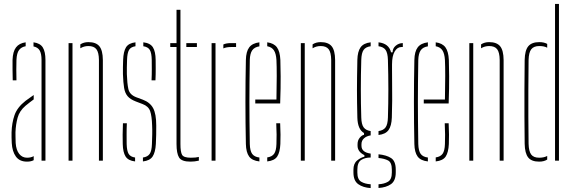

<svg xmlns="http://www.w3.org/2000/svg" viewBox="-20 -820 2933 980"><path d="M45 -410Q44.5 -437 44 -464.8Q43.5 -492.5 44 -514Q45.5 -557 61.8 -578.2Q78 -599.5 111 -604V-584Q89.5 -580.5 77.5 -565Q65.5 -549.5 64 -514Q62.5 -467.5 64 -410ZM192 0V-514Q192 -545.5 182.8 -562Q173.5 -578.5 151 -583V-604Q185 -599.5 198.5 -577.8Q212 -556 212 -514V0ZM40 -90Q39.5 -105 39 -118Q38.5 -131 39 -145Q40.5 -193 54.2 -232.5Q68 -272 110 -305Q120 -312 130.5 -319.8Q141 -327.5 152 -335V-312.5Q135 -300.5 110 -280Q79.5 -254 70 -219.5Q60.5 -185 59 -145Q59 -137 59.2 -121.5Q59.5 -106 60 -90Q62.5 -54 78 -34.5Q93.5 -15 118 -15Q138 -15 152 -23V-2.5Q138.5 5 118 5Q80 5 61.2 -20.8Q42.5 -46.5 40 -90Z M485 0V-514Q484.5 -552.5 472 -568.8Q459.5 -585 431 -585Q408.5 -585 390 -573.5V-593.5Q407.5 -605 431 -605Q470 -605 487.2 -584Q504.5 -563 505 -514V0ZM330 0V-600H350V0Z M709.5 4V-16Q734 -19.5 744.2 -34.8Q754.5 -50 755.5 -85Q756.5 -109 757 -134Q757.5 -159 756.5 -179Q755 -228.5 746.2 -253.2Q737.5 -278 707.5 -289L673.5 -302Q645 -313 631.5 -328.8Q618 -344.5 613.5 -371.2Q609 -398 607.5 -442Q607 -461.5 607.5 -478Q608 -494.5 608.5 -514Q610 -557 623.2 -578.5Q636.5 -600 671.5 -604V-584Q647.5 -580.5 638.5 -565Q629.5 -549.5 628.5 -514Q628 -493 627.5 -476.5Q627 -460 627.5 -442Q629 -394 635.2 -365.5Q641.5 -337 674.5 -324L709.5 -311Q745.5 -297.5 761.5 -268.2Q777.5 -239 777.5 -179Q777.5 -157.5 777.2 -132.2Q777 -107 775.5 -85Q773 -42.5 759 -21.2Q745 0 709.5 4ZM753.5 -410Q755 -441.5 754.8 -466.5Q754.5 -491.5 754.5 -514Q754 -549.5 744.8 -565Q735.5 -580.5 711.5 -584V-604Q747 -600 760.5 -578.5Q774 -557 774.5 -514Q774.5 -493 774.8 -467.8Q775 -442.5 773.5 -410ZM606.5 -85Q606 -107 606 -133Q606 -159 607.5 -191H627.5Q626 -159.5 626.2 -134Q626.5 -108.5 626.5 -85Q627.5 -50 636.5 -34.8Q645.5 -19.5 669.5 -16V4Q634.5 0 621 -21.2Q607.5 -42.5 606.5 -85Z M849 -580V-600H881V-770H901V-85Q901 -44 909.5 -29.5Q918 -15 954 -15Q970 -15 977.2 -16Q984.5 -17 995 -19V0Q973.5 5 952 5Q907 5 894 -16Q881 -37 881 -85V-580ZM931 -580V-600H985V-580Z M1060 0V-600H1080V0ZM1120 -573V-593Q1134.5 -600 1160 -600H1185V-580H1160Q1135.5 -580 1120 -573Z M1235 -85Q1230.5 -299.5 1235 -514Q1236 -557 1252 -578.2Q1268 -599.5 1304 -604V-583.5Q1278.5 -579.5 1267.2 -563Q1256 -546.5 1255 -514Q1254 -450.5 1253.5 -399.2Q1253 -348 1253 -300.2Q1253 -252.5 1253.5 -200.8Q1254 -149 1255 -85Q1256 -50 1267.2 -34.5Q1278.5 -19 1304 -16V4Q1267 0 1251.5 -21.2Q1236 -42.5 1235 -85ZM1283 -292V-312H1391Q1392.5 -379 1392.5 -432.2Q1392.5 -485.5 1391 -514Q1389 -546.5 1378.2 -563Q1367.5 -579.5 1344 -584V-604Q1378 -599.5 1393.5 -578.5Q1409 -557.5 1411 -514Q1412 -487 1412.5 -430.8Q1413 -374.5 1410 -292ZM1344 4V-16.5Q1368.5 -20 1379.2 -35.2Q1390 -50.5 1391 -85Q1392 -107.5 1391.8 -133.2Q1391.5 -159 1390 -191H1410Q1411.5 -159 1411.8 -133Q1412 -107 1411 -85Q1409 -42.5 1395 -21.2Q1381 0 1344 4Z M1670.5 0V-514Q1670 -552.5 1657.5 -568.8Q1645 -585 1616.5 -585Q1594 -585 1575.5 -573.5V-593.5Q1593 -605 1616.5 -605Q1655.5 -605 1672.8 -584Q1690 -563 1690.5 -514V0ZM1515.5 0V-600H1535.5V0Z M1872 140Q1833 137.5 1808.5 120Q1784 102.5 1784 60V46Q1784 14.5 1803 -1Q1822 -16.5 1840 -20V-28Q1805 -45.5 1805 -76V-84Q1805 -103.5 1816 -116.8Q1827 -130 1838 -132V-141Q1805.5 -159.5 1804 -220Q1803 -262.5 1802.5 -295.2Q1802 -328 1802 -359.5Q1802 -391 1802.5 -427.5Q1803 -464 1804 -514Q1805 -557 1820.5 -578.5Q1836 -600 1872 -604V-584Q1846.5 -580.5 1835.8 -565Q1825 -549.5 1824 -514Q1819.5 -361 1824 -220Q1825 -185 1836.2 -169.8Q1847.5 -154.5 1872 -151V-129Q1850.5 -125.5 1837.8 -113.8Q1825 -102 1825 -84V-76Q1825 -42.5 1872 -36V-16Q1843 -16 1823.5 -3.5Q1804 9 1804 46V61Q1804 96 1823.5 107.5Q1843 119 1872 120.5ZM1912 -131V-151Q1937 -154.5 1948 -169.8Q1959 -185 1960 -220Q1964.5 -361 1960 -514Q1959 -549.5 1948.2 -565Q1937.5 -580.5 1912 -584V-604Q1965 -598 1976 -553H1984Q1984 -573.5 2000 -586.8Q2016 -600 2036 -600V-580H2029Q2008 -580 1994.5 -557.2Q1981 -534.5 1981 -491V-468Q1981 -418 1981.5 -380.8Q1982 -343.5 1981.8 -306.5Q1981.5 -269.5 1980 -220Q1978.5 -177.5 1963.2 -156.2Q1948 -135 1912 -131ZM1912 139.5V120.5Q1941 119 1960.5 107.5Q1980 96 1980 61V46Q1980 9 1960.8 -1Q1941.5 -11 1912 -13.5V-32.5Q1953 -28.5 1976.5 -13Q2000 2.5 2000 46V60Q2000 102.5 1975.8 119.8Q1951.5 137 1912 139.5Z M2095 -85Q2090.5 -299.5 2095 -514Q2096 -557 2112 -578.2Q2128 -599.5 2164 -604V-583.5Q2138.5 -579.5 2127.2 -563Q2116 -546.5 2115 -514Q2114 -450.5 2113.5 -399.2Q2113 -348 2113 -300.2Q2113 -252.5 2113.5 -200.8Q2114 -149 2115 -85Q2116 -50 2127.2 -34.5Q2138.5 -19 2164 -16V4Q2127 0 2111.5 -21.2Q2096 -42.5 2095 -85ZM2143 -292V-312H2251Q2252.5 -379 2252.5 -432.2Q2252.5 -485.5 2251 -514Q2249 -546.5 2238.2 -563Q2227.5 -579.5 2204 -584V-604Q2238 -599.5 2253.5 -578.5Q2269 -557.5 2271 -514Q2272 -487 2272.5 -430.8Q2273 -374.5 2270 -292ZM2204 4V-16.5Q2228.5 -20 2239.2 -35.2Q2250 -50.5 2251 -85Q2252 -107.5 2251.8 -133.2Q2251.5 -159 2250 -191H2270Q2271.5 -159 2271.8 -133Q2272 -107 2271 -85Q2269 -42.5 2255 -21.2Q2241 0 2204 4Z M2530.5 0V-514Q2530 -552.5 2517.5 -568.8Q2505 -585 2476.5 -585Q2454 -585 2435.5 -573.5V-593.5Q2453 -605 2476.5 -605Q2515.5 -605 2532.8 -584Q2550 -563 2550.5 -514V0ZM2375.5 0V-600H2395.5V0Z M2813 0V-800H2833V0ZM2658 -86Q2657 -157.5 2656.8 -224.8Q2656.5 -292 2656.8 -362.5Q2657 -433 2658 -514Q2659 -563 2676.5 -584Q2694 -605 2733 -605Q2756.5 -605 2773 -596V-576.5Q2757.5 -585 2733 -585Q2704.5 -585 2691.8 -568.8Q2679 -552.5 2678 -514Q2677 -431.5 2676.8 -360.8Q2676.5 -290 2676.8 -223.2Q2677 -156.5 2678 -86Q2679 -48 2691.2 -31.5Q2703.5 -15 2732 -15Q2756.5 -15 2773 -24V-5.5Q2756.5 5 2732 5Q2693 5 2676 -16.2Q2659 -37.5 2658 -86Z"/></svg>

Font: Big Shoulders Stencil Display Thin
Style: Regular
Weight: 100
Designer: Patric King
Foundry: XO Type Co
Version: Version 1.000